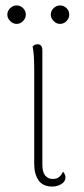

<svg xmlns="http://www.w3.org/2000/svg" viewBox="-20 -675 311 707"><path d="M173 12Q138 12 122 -11Q106 -34 106 -71V-417Q106 -447 104.5 -469.5Q103 -492 100 -504Q103 -507 107 -509.5Q111 -512 118 -512Q127 -512 131.5 -506.5Q136 -501 136 -490V-69Q136 -41 146.5 -28.5Q157 -16 174 -16Q189 -16 197.5 -23Q206 -30 212 -43Q217 -37 219 -32Q221 -27 221 -22Q221 -6 205.5 3Q190 12 173 12ZM41 -587Q28 -587 17.5 -597.5Q7 -608 7 -621Q7 -635 17.5 -645Q28 -655 41 -655Q55 -655 65 -645Q75 -635 75 -621Q75 -608 65 -597.5Q55 -587 41 -587ZM201 -587Q188 -587 177.5 -597.5Q167 -608 167 -621Q167 -635 177.5 -645Q188 -655 201 -655Q215 -655 225 -645Q235 -635 235 -621Q235 -608 225 -597.5Q215 -587 201 -587Z"/></svg>

Font: Arima Thin
Style: Regular
Weight: 100
Designer: Joana Correia and Natanael Gama
Foundry: NDISCOVER
Version: Version 1.101;gftools[0.9.23]